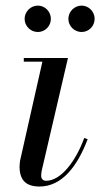

<svg xmlns="http://www.w3.org/2000/svg" viewBox="-20 -672 372 702"><path d="M230 -603C230 -576.5 252 -555 278.5 -555C304.5 -555 326 -576.5 326 -603C326 -629.5 304.5 -651.5 278.5 -651.5C252 -651.5 230 -629.5 230 -603ZM70 -603C70 -576.5 92 -555 118.5 -555C144.5 -555 166 -576.5 166 -603C166 -629.5 144.5 -651.5 118.5 -651.5C92 -651.5 70 -629.5 70 -603ZM300.5 -163 288 -167.5C256.5 -81.5 202.5 -11 148.5 -11C136 -11 130.5 -19.5 130.5 -30C130.5 -35 131.5 -42 132.5 -48L228.5 -460H67V-446.5H135L53.5 -85C52.5 -79 51.5 -68 51.5 -63C51.5 -13 75.5 10 124.5 10C206 10 262.5 -63 300.5 -163Z"/></svg>

Font: Bodoni* 16pt
Style: Italic
Weight: 400
Italic angle: -13°
Version: Version 2.3